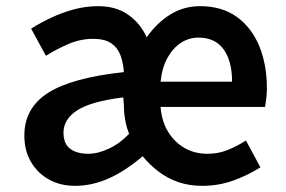

<svg xmlns="http://www.w3.org/2000/svg" viewBox="-20 -589 927 623"><path d="M224 14Q175 14 138 -7Q101 -28 80 -64.5Q59 -101 59 -149Q59 -239 136.5 -288Q214 -337 382 -355Q380 -385 371 -409.5Q362 -434 341 -448.5Q320 -463 282 -463Q242 -463 204 -447Q166 -431 129 -408L81 -496Q111 -515 146 -531.5Q181 -548 219.5 -558.5Q258 -569 299 -569Q356 -569 395.5 -541.5Q435 -514 456 -468Q490 -516 533.5 -542.5Q577 -569 629 -569Q700 -569 748 -534.5Q796 -500 821 -440Q846 -380 846 -302Q846 -284 844 -268.5Q842 -253 840 -242H501Q505 -194 526 -160.5Q547 -127 579.5 -108.5Q612 -90 653 -90Q688 -90 718 -102Q748 -114 778 -133L825 -46Q784 -20 736.5 -3Q689 14 636 14Q593 14 557.5 1.5Q522 -11 493.5 -33Q465 -55 443 -82Q385 -33 331.5 -9.5Q278 14 224 14ZM266 -90Q298 -90 334 -107Q370 -124 399 -155Q391 -174 386.5 -198.5Q382 -223 382 -247L380 -273Q275 -260 230.5 -231Q186 -202 186 -159Q186 -122 208 -106Q230 -90 266 -90ZM501 -324H733Q733 -391 705.5 -429Q678 -467 624 -467Q593 -467 567 -450Q541 -433 523.5 -401.5Q506 -370 501 -324Z"/></svg>

Font: Noto Sans KR SemiBold
Style: Regular
Weight: 600
Designer: Ryoko NISHIZUKA  (kana, bopomofo & ideographs); Paul D. Hunt (Latin, Greek & Cyrillic); Sandoll Communications , Soo-you
Foundry: Adobe
Version: Version 2.004-H2;hotconv 1.0.118;makeotfexe 2.5.65603